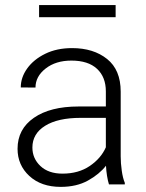

<svg xmlns="http://www.w3.org/2000/svg" viewBox="-20 -728 576 758"><path d="M410.2 0Q405.8 -13.7 402.6 -33.4Q399.4 -53.2 398.4 -73.7Q372.1 -40 327.1 -15.1Q282.2 9.8 219.7 9.8Q142.6 9.8 95.9 -33.2Q49.3 -76.2 49.3 -140.6Q49.3 -218.3 113.8 -262.9Q178.2 -307.6 290 -307.6H397.9V-367.2Q397.9 -423.8 363 -456.3Q328.1 -488.8 261.7 -488.8Q200.2 -488.8 160.2 -457.5Q120.1 -426.3 120.1 -382.3L62 -382.8Q62 -422.4 87.4 -457.8Q112.8 -493.2 158.4 -515.6Q204.1 -538.1 264.6 -538.1Q349.1 -538.1 402.8 -495.1Q456.5 -452.1 456.5 -366.2V-110.8Q456.5 -83.5 460.7 -54.2Q464.8 -24.9 472.7 -6.3V0ZM226.6 -42.5Q290 -42.5 334.5 -72.8Q378.9 -103 397.9 -146.5V-262.7H298.3Q208.5 -262.7 158.2 -231.4Q107.9 -200.2 107.9 -145.5Q107.9 -102.5 139.6 -72.5Q171.4 -42.5 226.6 -42.5ZM436.5 -708V-660.2H134.3V-708Z"/></svg>

Font: Vazirmatn RD ExtraLight
Style: Regular
Weight: 200
Designer: Saber Rastikerdar
Foundry: Saber Rastikerdar
Version: Version 32.102